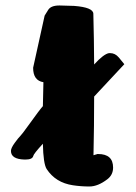

<svg xmlns="http://www.w3.org/2000/svg" viewBox="-20 -678 490 693"><path d="M136.7 -381.3Q99.6 -387.2 99.6 -433.1V-433.6L141.1 -621.6Q144 -625.5 153.8 -642.1Q163.6 -658.2 194.3 -658.2Q194.8 -658.2 195.3 -658.2Q227.1 -657.7 247.6 -656.7Q316.4 -651.4 316.9 -628.4Q319.3 -536.1 319.8 -445.3Q354 -482.9 373.5 -486.3H377.4Q395.5 -486.3 408.7 -470.7L428.7 -446.3L319.8 -329.6Q319.8 -223.1 317.4 -117.7L332 -122.1H334Q388.2 -122.1 388.2 -73.2Q388.2 -46.9 367.7 -31.2Q333.5 -4.9 302.7 -4.9Q272 -4.9 243.2 -9.3Q180.7 -18.6 148.4 -67.9Q136.2 -87.4 134.8 -159.2Q101.6 -123 100.1 -115.2Q97.2 -102.1 71.8 -102.1H68.4Q19.5 -103.5 19.5 -133.3Q19.5 -143.6 33.2 -162.4Q46.9 -181.2 52.5 -186.3Q58.1 -191.4 83 -226.1Q124 -283.2 134.8 -294.9Z"/></svg>

Font: Drukaatie burti
Style: Heavy
Weight: 800
Version: Version 0.14